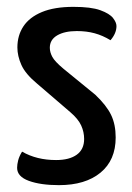

<svg xmlns="http://www.w3.org/2000/svg" viewBox="-20 -530 385 560"><path d="M151.9 10Q98.6 10 64.2 -2.5Q29.9 -15 29.9 -40.5Q29.9 -50.1 33 -62.3Q36.2 -74.6 44.4 -87.7Q66.1 -75.3 90.5 -69.3Q115 -63.2 143.7 -63.2Q182.4 -63.2 203.9 -78.8Q225.4 -94.3 225.4 -124.6Q225.4 -145.1 216.8 -164Q208.2 -183 185.1 -202.8L88.2 -286Q54.1 -314.3 42.4 -340.6Q30.7 -366.8 30.7 -391.6Q30.7 -426.6 48.3 -453.2Q65.9 -479.8 102.3 -494.9Q138.6 -510 194.3 -510Q245.7 -510 272.6 -500.2Q299.5 -490.4 309.6 -477.5Q319.7 -464.6 319.7 -454Q319.7 -432.8 302.3 -412.7Q279.5 -426.6 255.9 -433Q232.3 -439.4 204 -439.4Q168.4 -439.4 146.8 -426.8Q125.3 -414.2 125.3 -390.7Q125.3 -377.8 132.6 -364.1Q139.9 -350.5 165.2 -329.4L257.9 -253.7Q290.7 -222.5 304 -194.8Q317.4 -167.1 317.4 -129.1Q317.4 -62.8 273.1 -26.4Q228.9 10 151.9 10Z"/></svg>

Font: Yanone Kaffeesatz ExtraLight
Style: Regular
Weight: 200
Designer: Yanone (Cyrillic: Daniel Pouzeot, Huerta Tipografica, and Cyreal)
Foundry: Yanone
Version: Version 2.003